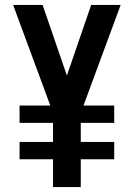

<svg xmlns="http://www.w3.org/2000/svg" viewBox="-20 -755 540 775"><path d="M194 0V-112H59V-182H194V-259H59V-329H183L33 -735H152L250 -450L348 -735H467L317 -329H441V-259H306V-182H441V-112H306V0Z"/></svg>

Font: Iosevka Custom
Style: Bold
Weight: 700
Monospace: yes
Designer: Belleve Invis
Foundry: Belleve Invis
Version: Version 30.3.3; ttfautohint (v1.8.3)